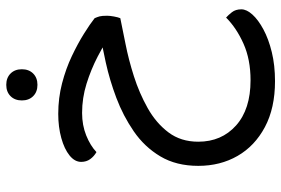

<svg xmlns="http://www.w3.org/2000/svg" viewBox="-166 -430 919 628"><g transform="rotate(-90 294.0 -115.5)"><path d="M236 -385Q288 -385 336 -372.5Q384 -360 425 -340.5Q466 -321 498 -301Q530 -281 549 -266Q553 -257 555 -249.5Q557 -242 557 -225Q557 -216 554.5 -202.5Q552 -189 549 -182Q516 -175 465 -165Q414 -155 359 -137.5Q304 -120 255 -92.5Q206 -65 175.5 -24.5Q145 16 145 73Q145 149 198 196.5Q251 244 346 244Q414 244 465.5 221Q517 198 551 164Q559 171 568.5 183Q578 195 578 214Q578 231 561 250Q544 269 512.5 286Q481 303 438 313.5Q395 324 343 324Q255 324 193 291Q131 258 98.5 201.5Q66 145 66 73Q66 1 97 -51Q128 -103 179 -138Q230 -173 288.5 -195Q347 -217 404 -229.5Q461 -242 503 -249V-211Q466 -234 423.5 -256Q381 -278 334.5 -292.5Q288 -307 239 -307Q199 -307 165.5 -293.5Q132 -280 111 -260Q97 -268 88 -280.5Q79 -293 79 -310Q79 -331 100 -348Q121 -365 157 -375Q193 -385 236 -385ZM331 -453Q308 -453 294 -467Q280 -481 280 -504Q280 -527 294 -541Q308 -555 331 -555Q354 -555 368 -541Q382 -527 382 -504Q382 -481 368 -467Q354 -453 331 -453Z"/></g></svg>

Font: Baloo Bhaijaan 2
Style: Regular
Weight: 400
Designer: Sanskriti Dholi, Noopur Datye and Ek Type
Foundry: Ek Type
Version: Version 1.701